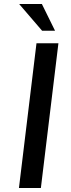

<svg xmlns="http://www.w3.org/2000/svg" viewBox="-20 -943 356 963"><path d="M163 -726H273L185 0H75ZM190 -923 256 -789H191L76 -923Z"/></svg>

Font: Josefin Sans Medium
Style: Italic
Weight: 500
Italic angle: -7°
Designer: Santiago Orozco
Foundry: Typemade
Version: Version 2.000